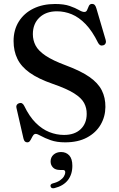

<svg xmlns="http://www.w3.org/2000/svg" viewBox="-20 -734 627 1011"><path d="M323 15.5Q278.5 15.5 247 4.2Q215.5 -7 196 -18Q176.5 -29 168.5 -29Q160.5 -29 155.5 -22.2Q150.5 -15.5 146.2 -6.5Q142 2.5 137 9Q132 15.5 123.5 15.5Q116 15.5 111 10.8Q106 6 103.5 -5L66.5 -166.5Q64.5 -175 68 -181.2Q71.5 -187.5 80 -190.5Q89 -193.5 95.8 -190Q102.5 -186.5 107.5 -176.5Q134.5 -120.5 168.2 -87Q202 -53.5 239.8 -38.5Q277.5 -23.5 317 -23.5Q373 -23.5 404.8 -53.8Q436.5 -84 436.5 -134Q437 -165 423 -191.5Q409 -218 370.2 -242.5Q331.5 -267 257.5 -292.5Q182.5 -318.5 137.2 -350.5Q92 -382.5 71.8 -423.8Q51.5 -465 51.5 -518Q51.5 -576.5 79 -620.5Q106.5 -664.5 155.8 -688.8Q205 -713 270 -713Q317 -713 347 -702.5Q377 -692 395 -681.5Q413 -671 424 -671Q434.5 -671 438.8 -681.5Q443 -692 448 -702.8Q453 -713.5 465 -713.5Q473 -713.5 478.2 -708.5Q483.5 -703.5 487.5 -690L536.5 -523.5Q539.5 -514 536 -506Q532.5 -498 524 -495.5Q515 -492.5 508 -496Q501 -499.5 496.5 -508.5Q466 -570.5 431 -606.8Q396 -643 358 -658.8Q320 -674.5 279.5 -674.5Q222 -674.5 187.5 -641.5Q153 -608.5 153 -554Q153 -522 167.5 -494.2Q182 -466.5 219.8 -441Q257.5 -415.5 327.5 -389.5Q405.5 -360.5 451 -328.8Q496.5 -297 516 -258.2Q535.5 -219.5 535 -170.5Q534.5 -119.5 509.8 -77.2Q485 -35 438 -9.8Q391 15.5 323 15.5ZM296 161Q271.5 161 259 148Q246.5 135 246.5 116.5Q246.5 94 262.2 80.2Q278 66.5 301.5 66.5Q328 66.5 344.5 84.2Q361 102 361 139Q361 184.5 337.2 214.8Q313.5 245 267 256.5Q258.5 258.5 253.2 256.2Q248 254 246.5 248Q244.5 243 247.5 238.2Q250.5 233.5 258.5 231.5Q281 226 295.2 216.2Q309.5 206.5 316.5 195Q323.5 183.5 323.5 172.5Q323.5 161 311 161Z"/></svg>

Font: Fraunces 28pt
Style: Regular
Weight: 400
Version: Version 1.000;[b76b70a41]